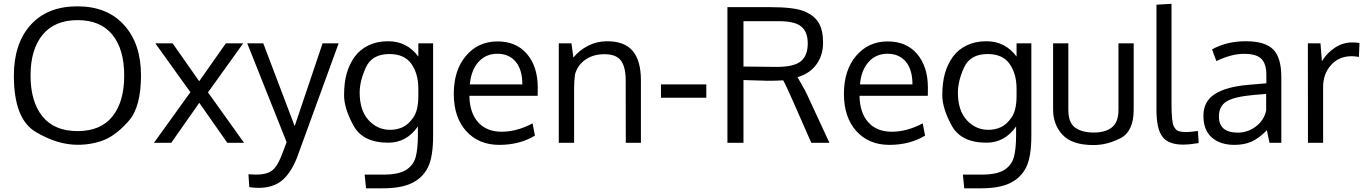

<svg xmlns="http://www.w3.org/2000/svg" viewBox="-20 -769 7355 1034"><path d="M397.5 10.7Q288.1 10.7 171.4 -59.1Q54.7 -128.9 54.7 -361.3Q54.7 -534.7 145 -634.8Q235.4 -734.9 396.5 -734.9Q557.6 -734.9 648.4 -634Q739.3 -533.2 739.3 -363.3Q739.3 -193.4 673.8 -118.4Q608.4 -43.5 543.5 -16.4Q478.5 10.7 397.5 10.7ZM209.5 -581.8Q144.5 -502.9 144.5 -362.3Q144.5 -221.7 208.5 -142.3Q272.5 -63 397.5 -63Q522.5 -63 585.7 -142.1Q648.9 -221.2 648.9 -362.3Q648.9 -503.4 585.2 -582Q521.5 -660.6 397.9 -660.6Q274.4 -660.6 209.5 -581.8Z M1005.4 -272.5 816.4 -535.6H909.7L1052.7 -331.5L1196.3 -535.6H1289.6L1100.1 -271.5L1294.4 0H1204.1L1053.2 -215.3L902.3 0H809.1Z M1372.1 242.7Q1348.6 242.7 1322.8 238.8L1317.9 169.4Q1345.2 171.4 1358.9 171.4Q1414.1 171.4 1442.6 151.1Q1471.2 130.9 1492.7 77.1Q1514.2 23.4 1523.4 -3.9L1311.5 -535.6H1397.9L1566.9 -89.8L1717.3 -535.6H1803.7Q1586.9 61 1579.6 79.6Q1545.9 164.1 1498 203.4Q1450.2 242.7 1372.1 242.7Z M2230.5 -87.9Q2169.4 -0.5 2071.3 -0.5Q1933.6 -0.5 1883.3 -93.3Q1833 -186 1833 -255.4Q1833 -324.7 1847.4 -374.5Q1861.8 -424.3 1890.1 -463.4Q1918.5 -502.4 1964.6 -524.7Q2010.7 -546.9 2070.3 -546.9Q2171.4 -546.9 2232.9 -464.4V-535.6H2312.5V-38.6Q2312.5 76.2 2284.7 132.1Q2256.8 188 2199 216.6Q2141.1 245.1 2041.5 245.1H1951.2L1943.8 171.4H2043.5Q2128.4 171.4 2168.2 145.3Q2208 119.1 2219.2 74.7Q2230.5 30.3 2230.5 -40.5ZM2232.9 -252V-291.5Q2232.9 -371.6 2195.6 -424.8Q2158.2 -478 2077.1 -478Q1982.9 -478 1950 -405Q1917 -332 1917 -270.5Q1917 -174.3 1964.8 -122.1Q2012.7 -69.8 2081.1 -69.8Q2118.2 -69.8 2149.4 -84.5Q2180.7 -99.1 2206.8 -137.7Q2232.9 -176.3 2232.9 -252Z M2848.1 -104.5 2860.8 -38.6Q2778.8 11.2 2668.5 11.2Q2558.1 11.2 2491 -62.7Q2423.8 -136.7 2423.8 -263.7Q2423.8 -390.6 2489 -467.8Q2554.2 -544.9 2656.7 -545.9Q2759.3 -546.9 2817.6 -478.8Q2876 -410.6 2876 -296.9L2875.5 -252.9H2507.8Q2509.3 -161.6 2554.9 -110.6Q2600.6 -59.6 2681.6 -59.6Q2762.7 -59.6 2848.1 -104.5ZM2510.3 -314.5H2793Q2793 -394 2757.1 -436.8Q2721.2 -479.5 2658.7 -479.5Q2596.2 -479.5 2556.6 -435.3Q2517.1 -391.1 2510.3 -314.5Z M2989.3 0V-535.6H3057.6L3067.9 -459Q3099.6 -498.5 3147.2 -522.7Q3194.8 -546.9 3250 -546.9Q3342.8 -546.9 3387.2 -494.9Q3431.6 -442.9 3431.6 -335V0H3350.1Q3350.1 -322.3 3349.6 -345.2Q3347.7 -413.6 3322 -445.3Q3296.4 -477.1 3234.9 -477.1Q3173.3 -477.1 3131.3 -446.8Q3089.4 -416.5 3076.7 -368.2Q3071.8 -335.4 3071.8 -293V0Z M3539.6 -242.7V-314.5H3783.7V-242.7Z M3983.9 0H3897.5V-730.5H4128.4Q4255.9 -730.5 4310.3 -708.5Q4364.7 -686.5 4388.7 -646.5Q4412.6 -606.4 4412.6 -539.1Q4412.6 -471.2 4376.7 -421.9Q4340.8 -372.6 4274.9 -353.5Q4274.9 -352.5 4295.4 -317.6Q4315.9 -282.7 4328.6 -254.9L4446.8 0H4349.1L4249.5 -226.6Q4209 -317.9 4197.8 -336.4Q4162.1 -334 4113.3 -334L3983.9 -337.9ZM4177.2 -654.8H3983.9V-410.6L4163.6 -408.7Q4256.8 -408.7 4293.5 -439.7Q4330.1 -470.7 4330.1 -534.2Q4330.1 -597.7 4294.9 -626.2Q4259.8 -654.8 4177.2 -654.8Z M4949.2 -104.5 4961.9 -38.6Q4879.9 11.2 4769.5 11.2Q4659.2 11.2 4592 -62.7Q4524.9 -136.7 4524.9 -263.7Q4524.9 -390.6 4590.1 -467.8Q4655.3 -544.9 4757.8 -545.9Q4860.4 -546.9 4918.7 -478.8Q4977.1 -410.6 4977.1 -296.9L4976.6 -252.9H4608.9Q4610.4 -161.6 4656 -110.6Q4701.7 -59.6 4782.7 -59.6Q4863.8 -59.6 4949.2 -104.5ZM4611.3 -314.5H4894Q4894 -394 4858.2 -436.8Q4822.3 -479.5 4759.8 -479.5Q4697.3 -479.5 4657.7 -435.3Q4618.2 -391.1 4611.3 -314.5Z M5452.1 -87.9Q5391.1 -0.5 5293 -0.5Q5155.3 -0.5 5105 -93.3Q5054.7 -186 5054.7 -255.4Q5054.7 -324.7 5069.1 -374.5Q5083.5 -424.3 5111.8 -463.4Q5140.1 -502.4 5186.3 -524.7Q5232.4 -546.9 5292 -546.9Q5393.1 -546.9 5454.6 -464.4V-535.6H5534.2V-38.6Q5534.2 76.2 5506.3 132.1Q5478.5 188 5420.7 216.6Q5362.8 245.1 5263.2 245.1H5172.9L5165.5 171.4H5265.1Q5350.1 171.4 5389.9 145.3Q5429.7 119.1 5440.9 74.7Q5452.1 30.3 5452.1 -40.5ZM5454.6 -252V-291.5Q5454.6 -371.6 5417.2 -424.8Q5379.9 -478 5298.8 -478Q5204.6 -478 5171.6 -405Q5138.7 -332 5138.7 -270.5Q5138.7 -174.3 5186.5 -122.1Q5234.4 -69.8 5302.7 -69.8Q5339.8 -69.8 5371.1 -84.5Q5402.3 -99.1 5428.5 -137.7Q5454.6 -176.3 5454.6 -252Z M5651.4 -178.7V-535.6H5733.4V-177.7Q5733.4 -107.9 5770.5 -81.5Q5807.6 -55.2 5870.1 -55.2Q5932.6 -55.2 5968 -83Q6003.4 -110.8 6003.4 -177.7V-535.6H6085.4V-178.7Q6085.4 -61 6013.7 -24.4Q5941.9 12.2 5869.1 12.2Q5753.9 12.2 5702.6 -42.7Q5651.4 -97.7 5651.4 -178.7Z M6351.1 9.8Q6272.9 9.8 6240.5 -32.2Q6208 -74.2 6208 -178.2V-743.7L6289.1 -748.5V-210.4Q6289.1 -113.3 6301 -89.4Q6313 -65.4 6331.5 -61.5Q6350.1 -57.6 6367.7 -57.6Q6385.3 -57.6 6431.2 -63.5L6435.5 1.5Q6385.3 9.8 6351.1 9.8Z M6880.4 -354.5V0H6816.9Q6809.6 -31.2 6802.7 -67.4Q6758.3 -22.9 6719.2 -5.9Q6680.2 11.2 6627.4 11.2Q6552.2 11.2 6506.6 -28.1Q6460.9 -67.4 6460.9 -145.5Q6460.9 -223.6 6523.2 -262.9Q6585.4 -302.2 6702.6 -312Q6718.8 -313.5 6751.2 -316.2Q6783.7 -318.8 6799.8 -320.3V-367.7Q6799.8 -424.3 6773.4 -451.7Q6747.1 -479 6679.2 -479Q6611.3 -479 6530.8 -439.9L6507.3 -502.9Q6585.9 -546.9 6689 -546.9Q6792 -546.9 6836.2 -503.2Q6880.4 -459.5 6880.4 -354.5ZM6544.4 -141.6Q6544.4 -54.7 6646.5 -54.7Q6697.8 -54.7 6741.9 -86.7Q6786.1 -118.7 6798.8 -172.9V-263.2Q6796.4 -263.2 6769.3 -260.7Q6742.2 -258.3 6733.9 -257.8Q6627.9 -248.5 6586.2 -223.1Q6544.4 -197.8 6544.4 -141.6Z M7261.2 -540.5Q7283.2 -540.5 7301.3 -537.6L7298.3 -462.4Q7275.9 -466.3 7259.3 -466.3Q7190.9 -466.3 7148.2 -418.7Q7105.5 -371.1 7105.5 -300.8V0H7023.9Q7023.4 -493.2 7023.4 -535.6H7091.3L7099.1 -439.5Q7127 -484.9 7169.9 -512.7Q7212.9 -540.5 7261.2 -540.5Z"/></svg>

Font: Oxygen-Regular
Style: Regular
Weight: 400
Designer: Vernon Adams
Foundry: Vernon Adams
Version: Version Release 0.2.3 webfont; ttfautohint (v0.93.3-1d66) -l